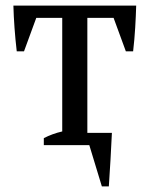

<svg xmlns="http://www.w3.org/2000/svg" viewBox="-20 -520 537 688"><path d="M137 -25Q168 -41 203 -49V-456H110L66 -336H40Q35 -379 32 -420.5Q29 -462 28 -500H468Q467 -464 464.5 -421.5Q462 -379 457 -336H431L387 -456H293V-44H381Q379 4 376 52Q373 100 370 148H345L300 0H137Z"/></svg>

Font: PT Serif
Style: Regular
Weight: 400
Designer: A.Korolkova, O.Umpeleva, V.Yefimov
Foundry: ParaType Ltd
Version: Version 1.000W OFL; ttfautohint (v1.6)